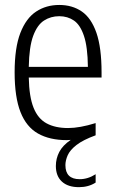

<svg xmlns="http://www.w3.org/2000/svg" viewBox="-20 -570 474 794"><path d="M306.5 204Q261 204 236 181Q211 158 211 116.5Q211 85.5 225.2 58.2Q239.5 31 272.5 8.5Q263.5 9.5 256.5 9.5Q185.5 9.5 137.2 -17.8Q89 -45 64.8 -106.5Q40.5 -168 40.5 -271Q40.5 -372.5 64.2 -433.8Q88 -495 129.5 -522.2Q171 -549.5 225 -549.5Q279 -549.5 318.2 -522.5Q357.5 -495.5 378.8 -434.2Q400 -373 400 -270.5V-249.5H99Q100.5 -170 118.8 -124.5Q137 -79 172.8 -59.8Q208.5 -40.5 261.5 -40.5Q309.5 -40.5 375.5 -61V-10.5Q323.5 8.5 296.5 29.5Q269.5 50.5 260 72Q250.5 93.5 250.5 113Q250.5 171 309.5 171Q343.5 171 375.5 150.5V185Q346 204 306.5 204ZM225 -503Q190 -503 162 -485Q134 -467 117.2 -421.5Q100.5 -376 99 -293.5H343.5Q342.5 -376 327.2 -421.5Q312 -467 285.8 -485Q259.5 -503 225 -503Z"/></svg>

Font: Encode Sans Condensed Condensed Light
Style: Regular
Weight: 300
Width: 3
Designer: Multiple Designers
Foundry: Impallari Type
Version: Version 3.000; ttfautohint (v1.8.3) -l 8 -r 50 -G 200 -x 14 